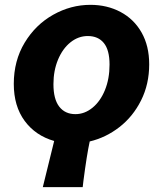

<svg xmlns="http://www.w3.org/2000/svg" viewBox="-20 -580 676 794"><path d="M433 -313Q433 -373 409.5 -402Q386 -431 343 -431Q304 -431 271.5 -405Q239 -379 220 -333.5Q201 -288 201 -232Q201 -170 225 -139Q249 -108 292 -108Q330 -108 362.5 -134.5Q395 -161 414 -207.5Q433 -254 433 -313ZM204 3Q127 -19 82 -80Q37 -141 37 -233Q37 -329 82 -403.5Q127 -478 200 -519Q273 -560 354 -560Q423 -560 478.5 -530.5Q534 -501 565.5 -445.5Q597 -390 597 -314Q597 -232 563.5 -165Q530 -98 474 -54.5Q418 -11 351 5Q339 60 325 168L322 194H157Z"/></svg>

Font: Nebula Sans Bold
Style: Regular
Weight: 700
Italic angle: -9°
Designer: Paul D. Hunt for Adobe (as Source Sans)
Foundry: Nebula Entertainment & Broadcasting LLC
Version: Version 1.010